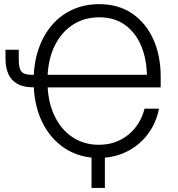

<svg xmlns="http://www.w3.org/2000/svg" viewBox="-20 -758 864 934"><path d="M460.4 10.3Q367.2 10.3 295.7 -36.4Q224.1 -83 183.8 -167.2Q143.6 -251.5 143.6 -364.3Q143.6 -448.7 166.7 -517.3Q189.9 -585.9 232.2 -635.3Q274.4 -684.6 333 -711.2Q391.6 -737.8 462.9 -737.8Q555.7 -737.8 622.6 -692.4Q689.5 -647 725.6 -567.4Q761.7 -487.8 761.7 -384.3V-333H193.8V-394H716.8L694.8 -381.3Q694.8 -466.8 667.7 -532.7Q640.6 -598.6 588.9 -636.2Q537.1 -673.8 462.9 -673.8Q388.7 -673.8 331.8 -636Q274.9 -598.1 242.9 -528.8Q210.9 -459.5 210.9 -364.3Q210.9 -268.6 243.2 -198.7Q275.4 -128.9 331.8 -91.3Q388.2 -53.7 460.4 -53.7Q505.4 -53.7 542.2 -67.4Q579.1 -81.1 607.7 -105.5Q636.2 -129.9 655.3 -161.6Q674.3 -193.4 683.1 -229.5H753.4Q744.6 -181.2 720.2 -137.7Q695.8 -94.2 658 -61Q620.1 -27.8 570.1 -8.8Q520 10.3 460.4 10.3ZM6.8 -516.1H71.3V-470.2Q71.3 -439.5 77.1 -422.9Q83 -406.2 97.9 -400.1Q112.8 -394 139.6 -394H168.9V-333.5H138.7Q73.7 -333.5 40.3 -368.9Q6.8 -404.3 6.8 -472.7ZM425.3 156.2V-24.9H490.2V156.2Z"/></svg>

Font: Inter 20pt Light
Style: Regular
Weight: 300
Version: Version 4.001;git-66647c0bb